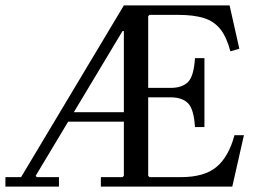

<svg xmlns="http://www.w3.org/2000/svg" viewBox="-25 -690 962 710"><path d="M217 -275H483V-240H217ZM842 -190H877L834 0H348V-35H428L433 -40V-575H428L107 -40L111 -35H193V0H-5V-35H53L433 -670H824L860 -510L827 -500Q813 -553 790 -582Q767 -611 729.5 -623Q692 -635 634 -635H528L523 -630V-365H606Q649 -365 670.5 -387Q692 -409 696 -475H731V-220H696Q692 -286 670.5 -308Q649 -330 606 -330H523V-40L528 -35H644Q731 -35 776 -73Q821 -111 842 -190Z"/></svg>

Font: Brygada 1918
Style: Regular
Weight: 400
Designer: Mateusz Machalski | Borys Kosmynka | Przemek Hoffer
Foundry: NIEPODLEGLA 2018
Version: Version 3.006